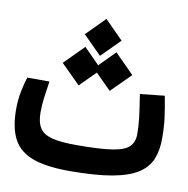

<svg xmlns="http://www.w3.org/2000/svg" viewBox="-71 -671 728 743"><g transform="rotate(10 293.0 -300.0)"><path d="M248.5 2.9Q158.7 2.9 105.2 -16.6Q51.8 -36.1 28.3 -80.1Q4.9 -124 4.9 -197.3Q4.9 -234.9 12 -269.5Q19 -304.2 26.4 -324.7H113.3Q106.9 -281.7 103.5 -256.3Q100.1 -231 100.1 -200.7Q100.1 -162.1 114.3 -140.1Q128.4 -118.2 162.8 -109.4Q197.3 -100.6 258.3 -100.6Q348.6 -100.6 397.5 -107.9Q446.3 -115.2 464.8 -133.3Q483.4 -151.4 483.4 -183.1Q483.4 -215.8 479 -251Q474.6 -286.1 466.3 -337.9L562.5 -348.1Q571.8 -299.3 576.4 -263.7Q581.1 -228 581.1 -182.1Q581.1 -136.7 567.1 -102.1Q553.2 -67.4 517.1 -43.9Q481 -20.5 416 -8.8Q351.1 2.9 248.5 2.9ZM349.1 -329.6 288.1 -390.6 227.1 -329.6 151.4 -404.8 227.1 -481 288.1 -419.4 349.1 -481 424.8 -404.8ZM288.6 -456.5 216.3 -528.8 288.6 -601.6 360.8 -528.8Z"/></g></svg>

Font: CaskaydiaCove NFP
Style: Regular
Weight: 400
Designer: Aaron Bell
Foundry: Saja Typeworks
Version: Version 2111.001; VTT 6.35;Nerd Fonts 3.1.1